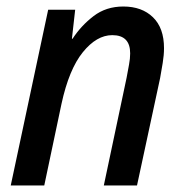

<svg xmlns="http://www.w3.org/2000/svg" viewBox="-20 -570 567 590"><path d="M13 0 128 -540H211L201 -451H203Q229 -491 267.5 -520.5Q306 -550 359 -550Q416 -550 450 -517Q484 -484 484 -422Q484 -401 480 -376.5Q476 -352 472 -330L401 0H299L369 -331Q373 -353 376.5 -371.5Q380 -390 380 -406Q380 -462 325 -462Q277 -462 234.5 -409.5Q192 -357 169 -251L116 0Z"/></svg>

Font: Noto Sans SemiCondensed Medium
Style: Italic
Weight: 500
Width: 4
Italic angle: -12°
Designer: Monotype Design Team
Foundry: Monotype Imaging Inc.
Version: Version 2.013; ttfautohint (v1.8.4.7-5d5b)